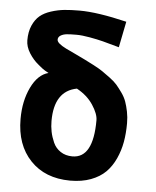

<svg xmlns="http://www.w3.org/2000/svg" viewBox="-50 -716 618 759"><g transform="rotate(5 259.0 -336.5)"><path d="M251.5 -365.2Q162.6 -348.1 162.6 -229Q162.6 -207.5 166.7 -186.8Q170.9 -166 180.4 -144.5Q189.9 -123 209.7 -109.9Q229.5 -96.7 256.8 -96.7Q339.4 -96.7 339.4 -247.1Q339.4 -272.5 316.4 -307.4Q293.5 -342.3 251.5 -365.2ZM460.9 -246.1Q460.9 -206.1 454.8 -171.6Q448.7 -137.2 434.1 -105Q419.4 -72.8 396.7 -50Q374 -27.3 338.4 -13.9Q302.7 -0.5 256.8 -0.5H255.9Q156.7 -1 98.4 -62.3Q40 -123.5 40 -226.6Q40 -297.9 66.2 -352.1Q92.3 -406.2 134.3 -417Q126.5 -420.9 119.9 -425Q113.3 -429.2 109.6 -431.9Q106 -434.6 100.1 -439.5Q94.2 -444.3 91.3 -446.8Q71.3 -462.9 55.4 -488Q39.6 -513.2 39.6 -538.6Q39.6 -572.3 50.5 -597.2Q61.5 -622.1 78.6 -636.5Q95.7 -650.9 122.3 -659.4Q148.9 -668 175 -670.7Q201.2 -673.3 235.4 -673.3Q306.6 -673.3 422.9 -645.5L402.3 -542.5Q358.9 -554.7 337.2 -560.3Q315.4 -565.9 284.4 -571.5Q253.4 -577.1 231.4 -577.1Q207 -577.1 192.9 -575.7Q178.7 -574.2 168.7 -568.1Q158.7 -562 158.7 -551.3Q158.7 -537.1 195.3 -519Q208 -513.2 233.9 -500.7Q259.8 -488.3 272.9 -481.9Q286.1 -475.6 309.3 -463.4Q332.5 -451.2 345 -442.6Q357.4 -434.1 376.2 -420.2Q395 -406.2 405.3 -394.3Q415.5 -382.3 427.7 -365.2Q439.9 -348.1 446 -330.8Q452.1 -313.5 456.5 -291.7Q460.9 -270 460.9 -246.1Z"/></g></svg>

Font: Fantasque Sans Mono
Style: Bold
Weight: 700
Monospace: yes
Designer: Jany Belluz
Version: Version 1.8.0 ; ttfautohint (v1.8.2)